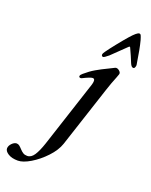

<svg xmlns="http://www.w3.org/2000/svg" viewBox="-380 -749 891 1130"><g transform="rotate(20 65.5 -184.0)"><path d="M-209 243Q-208 226 -193.5 211.5Q-179 197 -165 197Q-155 197 -147 203.5Q-139 210 -129 221Q-119 232 -108.5 238.5Q-98 245 -83 245Q-58 245 -40 217.5Q-22 190 -5 139L132 -280Q136 -293 136 -303Q136 -318 124 -318Q110 -318 64 -295Q60 -293 56 -293Q52 -293 49 -295Q46 -297 46 -301Q46 -306 49.5 -310.5Q53 -315 59 -320Q90 -347 121 -365Q152 -383 194 -403L228 -420Q240 -424 253 -413Q266 -402 262 -391L254 -369Q237 -328 221 -279L95 105Q80 149 39.5 192Q-1 235 -47 262.5Q-93 290 -125 290Q-163 290 -186 275.5Q-209 261 -209 243ZM312 -624Q325 -575 339 -483L340 -477Q338 -455 327 -455Q315 -455 306 -477Q290 -517 269 -562Q266 -569 259 -562Q236 -539 170 -476Q145 -455 138 -455Q134 -455 131 -458Q128 -461 128 -465Q128 -474 138 -487Q154 -510 186.5 -550.5Q219 -591 241 -616Q278 -658 292 -658Q299 -658 302.5 -651Q306 -644 312 -624Z"/></g></svg>

Font: EB Garamond Medium
Style: Italic
Weight: 500
Italic angle: -17.2°
Designer: Georg Duffner and Octavio Pardo
Foundry: Georg Duffner
Version: Version 1.000